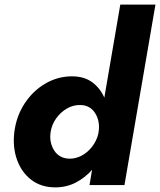

<svg xmlns="http://www.w3.org/2000/svg" viewBox="-20 -800 692 830"><path d="M42 -230Q34 -164 53.5 -109.5Q73 -55 115.5 -22.5Q158 10 219 10Q267 10 307 -10.5Q347 -31 378 -66L367 0H518L652 -780H500L431 -378Q413 -419 378.5 -444.5Q344 -470 291 -470Q230 -470 176.5 -439Q123 -408 87 -353.5Q51 -299 42 -230ZM199 -230Q204 -262 223 -288.5Q242 -315 269.5 -331Q297 -347 328 -346Q369 -345 390.5 -312Q412 -279 407 -235L405 -222Q398 -192 379 -167Q360 -142 334.5 -128Q309 -114 281 -114Q236 -115 214 -150Q192 -185 199 -230Z"/></svg>

Font: Jost* 700 Bold Italic
Style: Bold Italic
Weight: 700
Italic angle: -10°
Version: Version 3.200; ttfautohint (v0.97) -l 8 -r 50 -G 200 -x 14 -